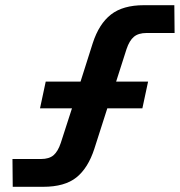

<svg xmlns="http://www.w3.org/2000/svg" viewBox="-20 -719 692 739"><path d="M28 -107H138Q169 -107 186 -121.5Q203 -136 214 -169L257 -302H134L156 -405H290L337 -553Q361 -627 407 -663Q453 -699 534 -699H651L652 -592H544Q513 -592 495.5 -577.5Q478 -563 467 -530L427 -405H550L528 -302H393L343 -146Q319 -72 274 -36Q229 0 146 0H29Z"/></svg>

Font: Azeret Mono SemiBold
Style: Italic
Weight: 600
Italic angle: -12°
Designer: Martin Vácha
Foundry: Displaay
Version: Version 1.000; Glyphs 3.0.3, build 3074